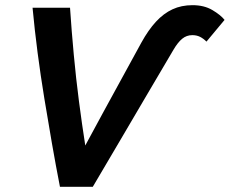

<svg xmlns="http://www.w3.org/2000/svg" viewBox="-20 -723 889 743"><path d="M212 0Q196 -82 181 -168Q166 -254 151.5 -342.5Q137 -431 125.5 -519Q114 -607 106 -693H251Q257 -603 265.5 -511.5Q274 -420 285.5 -331.5Q297 -243 310 -160Q346 -227 382 -293Q418 -359 454.5 -425.5Q491 -492 527 -558Q554 -607 583.5 -639Q613 -671 647.5 -687Q682 -703 725 -703Q770 -703 802 -684Q834 -665 849 -646L779 -562Q767 -574 754 -580.5Q741 -587 724 -587Q702 -587 685 -573Q668 -559 651 -530Q599 -442 547 -353.5Q495 -265 443 -176.5Q391 -88 339 0Z"/></svg>

Font: Ubuntu Sans
Style: Bold Italic
Weight: 700
Italic angle: -13.5°
Designer: Dalton Maag Ltd
Foundry: Dalton Maag Ltd
Version: Version 1.006